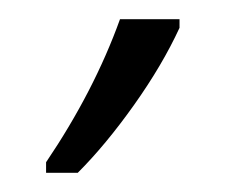

<svg xmlns="http://www.w3.org/2000/svg" viewBox="-20 -734 235 200"><path d="M105 -714H167V-705Q149 -666 119.5 -624.5Q90 -583 61 -554H28V-565Q78 -639 105 -714Z"/></svg>

Font: Noto Sans Display Light Narrow
Style: Regular
Weight: 300
Width: 4
Designer: Monotype Design team
Foundry: Monotype Imaging Inc.
Version: Version 1.000